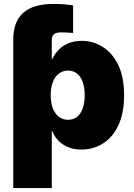

<svg xmlns="http://www.w3.org/2000/svg" viewBox="-20 -752 679 976"><path d="M47.4 -408.7V-550.3Q47.4 -641.6 98.1 -686.8Q148.9 -731.9 252 -731.9Q280.8 -731.9 306.4 -730Q332 -728 351.6 -724.1V-584.5Q338.9 -585.4 324 -586.4Q309.1 -587.4 292 -587.4Q266.1 -587.4 254.6 -578.1Q243.2 -568.8 243.2 -546.9V-408.7ZM47.4 204.1V-535.6H241.2V-450.7H245.1Q257.3 -477.5 278.1 -498.8Q298.8 -520 328.1 -532.2Q357.4 -544.4 395.5 -544.4Q453.1 -544.4 502.2 -513.7Q551.3 -482.9 581.1 -421.6Q610.8 -360.4 610.8 -268.1Q610.8 -177.7 582.3 -116.2Q553.7 -54.7 504.4 -23.2Q455.1 8.3 393.6 8.3Q356.9 8.3 327.6 -3.4Q298.3 -15.1 277.8 -36.1Q257.3 -57.1 245.6 -85.4H243.2V204.1ZM326.2 -143.1Q353 -143.1 371.8 -158Q390.6 -172.9 400.6 -201.2Q410.6 -229.5 410.6 -268.1Q410.6 -306.6 400.6 -334.7Q390.6 -362.8 371.8 -377.9Q353 -393.1 326.2 -393.1Q299.3 -393.1 279.3 -377.9Q259.3 -362.8 248.5 -334.7Q237.8 -306.6 237.8 -268.1Q237.8 -229.5 248.5 -201.7Q259.3 -173.8 279.3 -158.4Q299.3 -143.1 326.2 -143.1Z"/></svg>

Font: Inter 20pt Black
Style: Regular
Weight: 900
Version: Version 4.001;git-66647c0bb